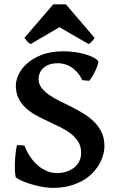

<svg xmlns="http://www.w3.org/2000/svg" viewBox="-20 -872 553 906"><path d="M472.7 -184.1Q472.7 -162.1 466.1 -139.2Q459.5 -116.2 446.3 -94Q433.1 -71.8 413.1 -52Q393.1 -32.2 366 -17.6Q338.9 -2.9 304.9 5.9Q271 14.6 229.5 14.6Q211.9 14.6 189.2 11.2Q166.5 7.8 142.8 1.7Q119.1 -4.4 96.4 -13.2Q73.7 -22 56.6 -33.2Q54.2 -34.2 52.7 -42.7Q51.3 -51.3 50.5 -64.2Q49.8 -77.1 50 -93.5Q50.3 -109.9 51.5 -126.5Q52.7 -143.1 54.9 -159.2Q57.1 -175.3 60.5 -187.5L95.2 -185.1Q106.4 -156.2 122.6 -132.3Q138.7 -108.4 158.7 -91.3Q178.7 -74.2 201.7 -64.7Q224.6 -55.2 249.5 -55.2Q271.5 -55.2 292 -61.5Q312.5 -67.9 328.1 -79.8Q343.8 -91.8 353.3 -109.6Q362.8 -127.4 362.8 -150.9Q362.8 -180.7 349.6 -202.4Q336.4 -224.1 314.7 -241Q293 -257.8 265.4 -271.5Q237.8 -285.2 208.7 -298.6Q179.7 -312 152.1 -326.9Q124.5 -341.8 102.8 -361.6Q81.1 -381.3 67.9 -407.2Q54.7 -433.1 54.7 -468.8Q54.7 -491.7 67.6 -519.8Q80.6 -547.9 107.7 -572.3Q134.8 -596.7 177.2 -613.3Q219.7 -629.9 278.8 -629.9Q305.2 -629.9 330.6 -626.5Q356 -623 377.9 -617.2Q399.9 -611.3 416.7 -603Q433.6 -594.7 442.4 -585Q444.8 -583 443.6 -576.2Q442.4 -569.3 439.2 -560.1Q436 -550.8 430.9 -540Q425.8 -529.3 420.4 -519.5Q415 -509.8 409.7 -502Q404.3 -494.1 400.4 -490.7L368.2 -493.7Q357.4 -516.6 343.5 -532Q329.6 -547.4 314.2 -556.6Q298.8 -565.9 283.2 -569.8Q267.6 -573.7 253.9 -573.7Q229.5 -573.7 212.2 -567.4Q194.8 -561 183.6 -550.3Q172.4 -539.6 167.2 -526.1Q162.1 -512.7 162.1 -499Q162.1 -476.1 175.5 -458.3Q189 -440.4 210.7 -425Q232.4 -409.7 260.3 -396Q288.1 -382.3 317.4 -367.7Q346.7 -353 374.5 -335.9Q402.3 -318.8 424.1 -297.4Q445.8 -275.9 459.2 -248Q472.7 -220.2 472.7 -184.1ZM426.3 -693.4Q420.4 -684.1 413.3 -676Q406.2 -668 397.9 -664.1L260.7 -743.7L124.5 -664.1Q116.2 -668 109.1 -676Q102.1 -684.1 95.2 -693.4L231.4 -851.6H291Z"/></svg>

Font: Gentium Basic
Style: Bold
Weight: 700
Designer: J. Victor Gaultney and Annie Olsen
Foundry: SIL International
Version: Version 1.100